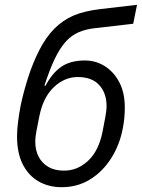

<svg xmlns="http://www.w3.org/2000/svg" viewBox="-20 -768 591 800"><path d="M237 12Q183 12 141 -12Q99 -36 75 -83Q51 -130 51 -200Q51 -226 55 -258.5Q59 -291 66 -328Q78 -385 97.5 -446Q117 -507 144.5 -560.5Q172 -614 207 -649Q242 -684 286 -703Q330 -722 397 -730L551 -748L535 -669L379 -651Q339 -647 308.5 -634Q278 -621 254 -594.5Q230 -568 208.5 -523.5Q187 -479 165 -411H170Q197 -463 235 -489.5Q273 -516 334 -516Q379 -516 416.5 -492.5Q454 -469 477 -425.5Q500 -382 500 -320Q500 -298 498 -276.5Q496 -255 492 -235Q479 -165 443.5 -109Q408 -53 355.5 -20.5Q303 12 237 12ZM247 -57Q303 -57 347 -98Q391 -139 407 -218L419 -281Q421 -292 422.5 -303.5Q424 -315 424 -326Q424 -380 393.5 -413.5Q363 -447 304 -447Q249 -447 204.5 -405Q160 -363 144 -284L132 -223Q130 -212 128.5 -200.5Q127 -189 127 -178Q127 -142 141 -115Q155 -88 181.5 -72.5Q208 -57 247 -57Z"/></svg>

Font: IBM Plex Sans
Style: Italic
Weight: 400
Italic angle: -11.31°
Designer: Mike Abbink, Paul van der Laan, Pieter van Rosmalen
Foundry: Bold Monday
Version: Version 3.201